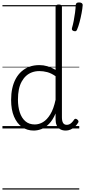

<svg xmlns="http://www.w3.org/2000/svg" viewBox="-20 -1052 697 1572"><path d="M256 17Q202 17 160.5 -12Q119 -41 95 -97Q71 -153 71 -234Q71 -285 80.5 -328.5Q90 -372 109 -407Q128 -442 156 -467Q184 -492 220.5 -505.5Q257 -519 303 -519Q336 -519 368.5 -509.5Q401 -500 435 -480V-996Q435 -1006 441.5 -1010.5Q448 -1015 461 -1015Q475 -1015 481 -1010.5Q487 -1006 487 -996V-92Q487 -61 496.5 -45.5Q506 -30 527 -30Q538 -30 548 -34.5Q558 -39 568 -49Q578 -59 588 -74Q593 -80 599.5 -79.5Q606 -79 613 -73Q620 -68 622 -61Q624 -54 620 -48Q608 -28 592 -13.5Q576 1 557 9Q538 17 519 17Q491 17 472 5.5Q453 -6 444 -26.5Q435 -47 435 -76Q435 -88 435 -100Q435 -112 435 -123Q412 -69 382 -38.5Q352 -8 320 4.5Q288 17 256 17ZM127 -237Q127 -178 142 -132Q157 -86 187.5 -59.5Q218 -33 265 -33Q300 -33 332.5 -52.5Q365 -72 392 -116Q419 -160 435 -235V-428Q399 -453 366.5 -461.5Q334 -470 302 -470Q270 -470 242.5 -460Q215 -450 194 -431Q173 -412 157.5 -384Q142 -356 134.5 -319.5Q127 -283 127 -237ZM583 -798Q572 -802 569.5 -808.5Q567 -815 570 -825Q577 -848 583.5 -881Q590 -914 594.5 -948.5Q599 -983 600 -1010Q600 -1019 606 -1025.5Q612 -1032 627 -1032Q643 -1032 650.5 -1025.5Q658 -1019 657 -1010Q655 -981 648 -944Q641 -907 631.5 -871Q622 -835 611 -810Q608 -802 602.5 -798Q597 -794 583 -798ZM0 490H629V500H0ZM0 -20H629V0H0ZM0 -505H629V-500H0ZM0 -1010H629V-1000H0Z"/></svg>

Font: Playwrite NG Modern Guides
Style: Regular
Weight: 400
Designer: Veronika Burian, José Scaglione
Foundry: TypeTogether
Version: Version 1.003